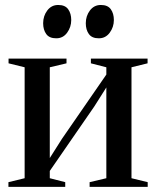

<svg xmlns="http://www.w3.org/2000/svg" viewBox="-20 -732 612 752"><path d="M13 0V-18.5L76.5 -34V-468.5L13.5 -484V-502.5H240.5V-484L175 -468.5V-113L222.5 -188L396.5 -440V-468.5L336 -484V-502.5H558V-484L495 -468.5V-34L558.5 -18.5V0H331V-18.5L396.5 -34V-389.5L349 -314.5L175 -62.5V-34L235.5 -18.5V0ZM200 -582Q173 -582 161 -598.8Q149 -615.5 149 -641Q149 -669.5 165.2 -691Q181.5 -712.5 207.5 -712.5H208.5Q235 -712.5 247 -695.8Q259 -679 259 -653.5Q259 -626 243 -604Q227 -582 200.5 -582ZM366.5 -582Q340 -582 328 -598.8Q316 -615.5 316 -641Q316 -669.5 332.2 -691Q348.5 -712.5 374.5 -712.5H375.5Q402 -712.5 414 -695.8Q426 -679 426 -653.5Q426 -626 409.8 -604Q393.5 -582 367.5 -582Z"/></svg>

Font: Merriweather 144pt
Style: Regular
Weight: 400
Version: Version 2.100